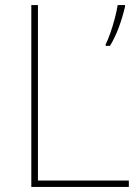

<svg xmlns="http://www.w3.org/2000/svg" viewBox="-20 -734 546 754"><path d="M103 0V-714H129V-25H486V0ZM471 -708Q462 -669 447.5 -629Q433 -589 412 -554H395V-560Q403 -575 413 -603.5Q423 -632 431 -662.5Q439 -693 442 -714H471Z"/></svg>

Font: Noto Sans Cherokee Thin
Style: Regular
Weight: 100
Designer: Monotype Design Team
Foundry: Monotype Imaging Inc.
Version: Version 2.001; ttfautohint (v1.8.4.7-5d5b)